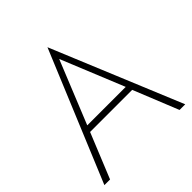

<svg xmlns="http://www.w3.org/2000/svg" viewBox="-193 -864 1006 1006"><g transform="rotate(-45 310.5 -361.0)"><path d="M155 -250 53 0H11L311 -722L610 0H568L467 -250ZM169 -285H454L311 -635Z"/></g></svg>

Font: Renner
Style: Thin
Weight: 200
Version: Version 003.000 ; ttfautohint (v0.97) -l 8 -r 50 -G 200 -x 1